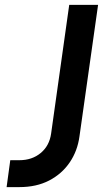

<svg xmlns="http://www.w3.org/2000/svg" viewBox="-20 -765 430 785"><path d="M7 0 22 -110H59Q111 -110 146.5 -139.5Q182 -169 189 -219L263 -745H381L305 -208Q297 -148 265 -101Q233 -54 181 -27Q129 0 59 0Z"/></svg>

Font: Plus Jakarta Sans SemiBold
Style: Italic
Weight: 600
Italic angle: -8°
Designer: Gumpita Rahayu
Foundry: Tokotype
Version: Version 2.071; ttfautohint (v1.8.4.7-5d5b);gftools[0.9.29]